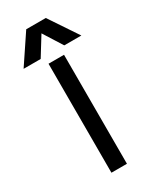

<svg xmlns="http://www.w3.org/2000/svg" viewBox="-219 -691 599 740"><g transform="rotate(-30 80.5 -321.5)"><path d="M114 0H45V-485H114ZM-48 -516 37 -643H124L209 -516H133L80 -600L28 -516Z"/></g></svg>

Font: Teko Variable Light
Style: Regular
Weight: 300
Designer: Manushi Parikh, Jonny Pinhorn
Foundry: Indian Type Foundry
Version: Version 3.000